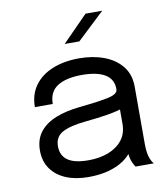

<svg xmlns="http://www.w3.org/2000/svg" viewBox="-83 -808 776 889"><g transform="rotate(-10 304.5 -364.0)"><path d="M262 10Q201.5 10 156.2 -9Q111 -28 86 -63.8Q61 -99.5 61 -149.5Q61 -201.5 88 -236.2Q115 -271 164 -290.5Q213 -310 278 -316.5Q376 -326.5 417.5 -336.2Q459 -346 459 -368Q459 -368.5 459 -368.8Q459 -369 459 -369.5Q459 -415.5 421.5 -438.2Q384 -461 313 -461Q239 -461 198 -435.2Q157 -409.5 157 -352H73Q73 -411.5 103.5 -453.2Q134 -495 188.2 -517Q242.5 -539 313.5 -539Q378.5 -539 430.8 -519.2Q483 -499.5 513.8 -460.8Q544.5 -422 544.5 -365Q544.5 -354.5 544.5 -344.2Q544.5 -334 544.5 -323.5V-100Q544.5 -82.5 546 -66Q547.5 -49.5 551 -37Q555.5 -22 561 -12.8Q566.5 -3.5 570 0H484.5Q482 -2.5 477 -11.8Q472 -21 467.5 -33.5Q464 -43.5 462 -58.8Q460 -74 460 -90.5L474 -81Q458.5 -54 428.8 -33.5Q399 -13 357 -1.5Q315 10 262 10ZM275.5 -66.5Q327 -66.5 368.5 -82.2Q410 -98 434.5 -129Q459 -160 459 -206V-311.5L478 -279.5Q446 -267 398.2 -259.2Q350.5 -251.5 298.5 -246.5Q223 -239.5 184.8 -220Q146.5 -200.5 146.5 -154.5Q146.5 -111 178 -88.8Q209.5 -66.5 275.5 -66.5ZM259.5 -616 379 -737.5H457.5L328.5 -616Z"/></g></svg>

Font: Epilogue
Style: Regular
Weight: 400
Designer: Tyler Finck
Foundry: Etcetera Type Co
Version: Version 2.112